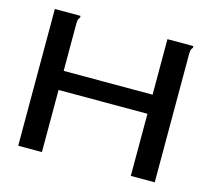

<svg xmlns="http://www.w3.org/2000/svg" viewBox="-92 -734 935 845"><g transform="rotate(15 375.0 -311.5)"><path d="M58 -623H175V-615Q169 -609 167.5 -602Q166 -595 166 -578V-370H571V-623H689V-615Q683 -609 681.5 -602Q680 -595 680 -578V0H571V-283H166V0H58Z"/></g></svg>

Font: Inconsolata ExtraExpanded SemiBold
Style: Regular
Weight: 600
Width: 8
Monospace: yes
Designer: Raph Levien, Cyreal, Brenton Simpson
Foundry: Raph Levien, Cyreal, Google
Version: Version 3.001; ttfautohint (v1.8.2.53-6de2)